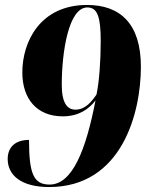

<svg xmlns="http://www.w3.org/2000/svg" viewBox="-20 -744 589 774"><path d="M178 10C472 10 548 -290 548 -475C548 -647 466 -724 331 -724C142 -724 70 -576 70 -452C70 -345 129 -275 233 -275C298 -275 339 -305 365 -339C326 -137 271 0 180 0C116 0 97 -42 97 -180C43 -180 11 -152 11 -103C11 -38 65 10 178 10ZM286 -302C251 -301 229 -329 229 -402C229 -533 256 -714 332 -714C373 -714 386 -676 386 -578C386 -499 380 -414 369 -363C350 -335 325 -303 286 -302Z"/></svg>

Font: Noto Serif Display SemiCondensed Black
Style: Italic
Weight: 900
Width: 4
Italic angle: -12°
Designer: Monotype Design Team
Foundry: Monotype Imaging Inc.
Version: Version 2.009